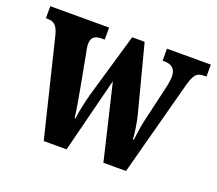

<svg xmlns="http://www.w3.org/2000/svg" viewBox="-100 -667 902 798"><g transform="rotate(20 351.0 -268.0)"><path d="M57 -430 162 0H263L347 -332L426 0H526L634 -405C650 -470 663 -483 695 -483H706V-536H512V-483H517C553 -483 571 -468 571 -434C571 -423 568 -401 564 -384L530 -238C520 -198 516 -164 512 -133H508C507 -158 500 -205 492 -236L415 -531H360L277 -246C268 -212 257 -165 254 -134H250C247 -164 237 -220 228 -268L204 -397C201 -412 197 -430 197 -441C197 -474 214 -483 246 -483H256V-536H-4V-483H-1C31 -483 46 -473 57 -430Z"/></g></svg>

Font: Noto Serif Thai ExtraCondensed ExtraBold
Style: Regular
Weight: 800
Width: 2
Designer: Monotype Design Team
Foundry: Monotype Imaging Inc.
Version: Version 2.002